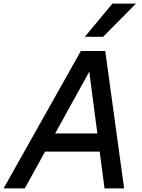

<svg xmlns="http://www.w3.org/2000/svg" viewBox="-54 -1049 793 1069"><path d="M396 -765H532L637 0H528L501 -205H197L84 0H-34ZM488 -306 443 -650 253 -306ZM572 -1029H703L520 -844H418Z"/></svg>

Font: Application Medium
Style: Italic
Weight: 500
Italic angle: -12°
Designer: Wei Huang
Foundry: Wei Huang
Version: Version 0.012